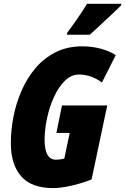

<svg xmlns="http://www.w3.org/2000/svg" viewBox="-20 -964 648 994"><path d="M255.9 9.8Q142.6 9.8 89.4 -51.5Q36.1 -112.8 36.1 -223.1Q36.1 -290.5 50 -361.1Q64 -431.6 92.5 -496.6Q121.1 -561.5 165 -612.8Q209 -664.1 269 -694.1Q329.1 -724.1 405.8 -724.1Q458 -724.1 504.4 -711.2Q550.8 -698.2 579.1 -678.2L507.8 -537.1Q481 -556.6 450.9 -567.4Q420.9 -578.1 389.2 -578.1Q348.6 -578.1 315.7 -545.7Q282.7 -513.2 259.3 -461.7Q235.8 -410.2 223.4 -351.3Q210.9 -292.5 210.9 -240.2Q210.9 -137.2 270 -137.2Q290.5 -137.2 313 -143.1L340.8 -275.9H272L300.8 -418H535.2L454.1 -35.2Q397 -12.7 344.2 -1.5Q291.5 9.8 255.9 9.8ZM325.7 -784.2 328.6 -795.4Q356 -832 381.3 -868.7Q406.7 -905.3 430.7 -944.3H607.9L606.9 -936Q595.7 -924.3 573 -903.1Q550.3 -881.8 524.4 -857.7Q498.5 -833.5 476.8 -813.2Q455.1 -793 444.8 -784.2Z"/></svg>

Font: Open Sans Condensed ExtraBold
Style: Italic
Weight: 800
Width: 3
Italic angle: -12°
Designer: Monotype Design Team
Foundry: Monotype Imaging Inc.
Version: Version 3.003; ttfautohint (v1.8.4)